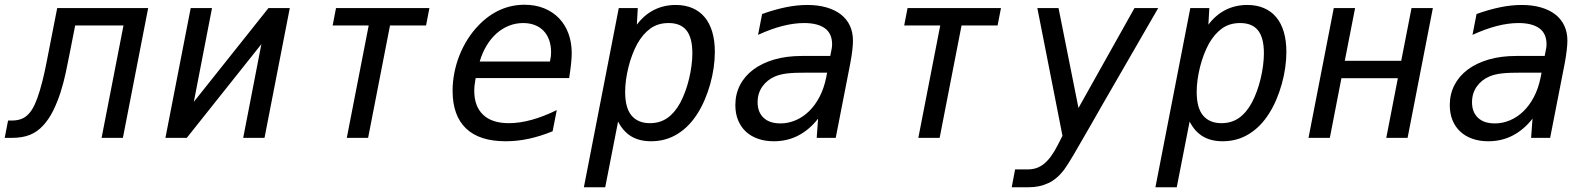

<svg xmlns="http://www.w3.org/2000/svg" viewBox="-53 -581 6696 809"><path d="M-19 -73.2H-2Q20.5 -73.2 37.8 -80.1Q55.2 -86.9 68.8 -102.1Q82.5 -117.2 93.5 -141.1Q104.5 -165 114.7 -199.2Q120.6 -218.3 125.7 -239Q130.9 -259.8 135.3 -280Q139.6 -300.3 143.3 -318.8Q147 -337.4 149.9 -352.5L188 -546.9H571.3L464.8 0H375L467.3 -473.6H263.7L240.2 -354Q232.9 -316.9 224.1 -275.1Q215.3 -233.4 202.4 -192.9Q189.5 -152.3 171.4 -115.5Q153.3 -78.6 128.4 -51.8Q116.2 -38.6 102.8 -29.1Q89.4 -19.5 73.2 -12.9Q57.1 -6.3 37.6 -3.2Q18.1 0 -6.3 0H-33.2Z M750.5 -546.9H840.3L763.7 -151.9L1078.1 -546.9H1168L1061.5 0H971.7L1048.3 -395L733.9 0H644Z M1500.5 -473.6H1348.6L1362.8 -546.9H1756.3L1742.2 -473.6H1590.3L1498 0H1408.2Z M2077.6 14.2Q1966.8 14.2 1910.4 -40Q1854 -94.2 1854 -198.7Q1854 -236.8 1861.6 -274.9Q1869.1 -313 1883.3 -348.6Q1897.5 -384.3 1918 -416.5Q1938.5 -448.7 1964.4 -475.1Q2005.4 -517.6 2054 -539.3Q2102.5 -561 2157.2 -561Q2202.1 -561 2238.8 -546.4Q2275.4 -531.7 2301.5 -505.1Q2327.6 -478.5 2341.8 -440.7Q2356 -402.8 2356 -356.9Q2356 -339.4 2353.5 -314.7Q2351.1 -290 2345.2 -252H1951.2Q1948.2 -236.3 1946.8 -223.6Q1945.3 -210.9 1945.3 -198.2Q1945.3 -133.3 1982.4 -97.7Q2019.5 -62 2091.3 -62Q2135.3 -62 2186 -75.7Q2236.8 -89.4 2293 -117.2L2275.4 -27.8Q2223.6 -6.8 2175 3.7Q2126.5 14.2 2077.6 14.2ZM2264.2 -321.8Q2267.1 -335 2268.1 -343.8Q2269 -352.5 2269 -360.8Q2269 -389.6 2260.7 -412.6Q2252.4 -435.5 2237.1 -451.4Q2221.7 -467.3 2200 -475.6Q2178.2 -483.9 2151.4 -483.9Q2119.6 -483.9 2091.1 -472.4Q2062.5 -460.9 2038.8 -439.7Q2015.1 -418.5 1997.1 -388.4Q1979 -358.4 1968.3 -321.8Z M2554.2 -546.9H2634.3L2630.4 -477.1Q2661.1 -518.1 2702.6 -539.1Q2744.1 -560.1 2794.4 -560.1Q2833.5 -560.1 2864 -547.1Q2894.5 -534.2 2915.8 -509Q2937 -483.9 2948 -447Q2959 -410.2 2959 -362.3Q2959 -330.1 2954.1 -295.7Q2949.2 -261.2 2939.7 -227.3Q2930.2 -193.4 2916.7 -161.6Q2903.3 -129.9 2886.2 -103Q2851.1 -46.9 2801.5 -16.4Q2752 14.2 2690.4 14.2Q2641.6 14.2 2607.4 -6.1Q2573.2 -26.4 2551.3 -68.8L2497.1 208H2407.2ZM2685.5 -62Q2727.5 -62 2758.5 -83.5Q2789.6 -105 2813 -147.5Q2824.7 -169.4 2834.2 -195.3Q2843.8 -221.2 2850.3 -248.5Q2856.9 -275.9 2860.6 -303.5Q2864.3 -331.1 2864.3 -356.4Q2864.3 -421.9 2839.6 -452.9Q2814.9 -483.9 2764.2 -483.9Q2719.2 -483.9 2687.5 -460.9Q2655.8 -438 2632.3 -396.5Q2620.6 -375 2611.1 -349.9Q2601.6 -324.7 2595 -298.1Q2588.4 -271.5 2584.7 -244.9Q2581.1 -218.3 2581.1 -193.8Q2581.1 -126 2608.2 -94Q2635.3 -62 2685.5 -62Z M3207.5 14.2Q3170.9 14.2 3140.9 3.7Q3110.8 -6.8 3089.6 -26.6Q3068.4 -46.4 3056.9 -74.7Q3045.4 -103 3045.4 -138.2Q3045.4 -184.1 3064.9 -222.2Q3084.5 -260.3 3120.8 -287.6Q3157.2 -314.9 3209 -330.1Q3260.7 -345.2 3325.2 -345.2H3445.3L3451.2 -375Q3452.1 -379.4 3452.6 -384.3Q3453.1 -389.2 3453.1 -394Q3453.1 -439.9 3422.6 -461.9Q3392.1 -483.9 3335 -483.9Q3249.5 -483.9 3141.1 -434.1L3158.2 -522Q3211.4 -541 3258.3 -550.5Q3305.2 -560.1 3348.6 -560.1Q3394 -560.1 3429.9 -549.6Q3465.8 -539.1 3490.5 -519.8Q3515.1 -500.5 3528.1 -472.7Q3541 -444.8 3541 -409.7Q3541 -393.1 3538.1 -367.9Q3535.2 -342.8 3529.3 -312L3468.3 0H3388.2L3394 -81.1Q3358.9 -35.6 3312 -10.7Q3265.1 14.2 3207.5 14.2ZM3235.4 -61Q3268.1 -61 3298.8 -74Q3329.6 -86.9 3355.2 -111.6Q3380.9 -136.2 3399.9 -172.4Q3418.9 -208.5 3428.2 -254.9L3432.1 -274.9H3348.1Q3320.8 -274.9 3300 -274.2Q3279.3 -273.4 3263.4 -271.5Q3247.6 -269.5 3235.1 -266.4Q3222.7 -263.2 3212.4 -258.8Q3179.2 -244.6 3159.2 -216.3Q3139.2 -188 3139.2 -149.9Q3139.2 -108.9 3164.1 -85Q3189 -61 3235.4 -61Z M3908.7 -473.6H3756.8L3771 -546.9H4164.6L4150.4 -473.6H3998.5L3906.2 0H3816.4Z M4224.1 132.8H4276.9Q4297.4 132.8 4314.5 127Q4331.5 121.1 4346.7 108.6Q4361.8 96.2 4375.7 77.1Q4389.6 58.1 4402.8 32.2L4423.8 -8.8L4317.9 -546.9H4407.2L4491.2 -126L4727.1 -546.9H4827.1L4612.8 -175.8Q4600.6 -154.8 4588.6 -133.8Q4576.7 -112.8 4565.9 -94Q4555.2 -75.2 4546.4 -59.8Q4537.6 -44.4 4532.2 -35.2Q4493.7 32.2 4469.5 73.2Q4445.3 114.3 4430.2 134.8Q4400.9 173.3 4363.8 190.7Q4326.7 208 4282.2 208H4210Z M4962.4 -546.9H5042.5L5038.6 -477.1Q5069.3 -518.1 5110.8 -539.1Q5152.3 -560.1 5202.6 -560.1Q5241.7 -560.1 5272.2 -547.1Q5302.7 -534.2 5324 -509Q5345.2 -483.9 5356.2 -447Q5367.2 -410.2 5367.2 -362.3Q5367.2 -330.1 5362.3 -295.7Q5357.4 -261.2 5347.9 -227.3Q5338.4 -193.4 5325 -161.6Q5311.5 -129.9 5294.4 -103Q5259.3 -46.9 5209.7 -16.4Q5160.2 14.2 5098.6 14.2Q5049.8 14.2 5015.6 -6.1Q4981.4 -26.4 4959.5 -68.8L4905.3 208H4815.4ZM5093.8 -62Q5135.7 -62 5166.7 -83.5Q5197.8 -105 5221.2 -147.5Q5232.9 -169.4 5242.4 -195.3Q5252 -221.2 5258.5 -248.5Q5265.1 -275.9 5268.8 -303.5Q5272.5 -331.1 5272.5 -356.4Q5272.5 -421.9 5247.8 -452.9Q5223.1 -483.9 5172.4 -483.9Q5127.4 -483.9 5095.7 -460.9Q5064 -438 5040.5 -396.5Q5028.8 -375 5019.3 -349.9Q5009.8 -324.7 5003.2 -298.1Q4996.6 -271.5 4992.9 -244.9Q4989.3 -218.3 4989.3 -193.8Q4989.3 -126 5016.4 -94Q5043.5 -62 5093.8 -62Z M5566.9 -546.9H5656.7L5613.3 -324.7H5851.1L5894.5 -546.9H5984.4L5877.9 0H5788.1L5836.9 -251.5H5599.1L5550.3 0H5460.4Z M6217.8 14.2Q6181.2 14.2 6151.1 3.7Q6121.1 -6.8 6099.9 -26.6Q6078.6 -46.4 6067.1 -74.7Q6055.7 -103 6055.7 -138.2Q6055.7 -184.1 6075.2 -222.2Q6094.7 -260.3 6131.1 -287.6Q6167.5 -314.9 6219.2 -330.1Q6271 -345.2 6335.4 -345.2H6455.6L6461.4 -375Q6462.4 -379.4 6462.9 -384.3Q6463.4 -389.2 6463.4 -394Q6463.4 -439.9 6432.9 -461.9Q6402.3 -483.9 6345.2 -483.9Q6259.8 -483.9 6151.4 -434.1L6168.5 -522Q6221.7 -541 6268.6 -550.5Q6315.4 -560.1 6358.9 -560.1Q6404.3 -560.1 6440.2 -549.6Q6476.1 -539.1 6500.7 -519.8Q6525.4 -500.5 6538.3 -472.7Q6551.3 -444.8 6551.3 -409.7Q6551.3 -393.1 6548.3 -367.9Q6545.4 -342.8 6539.6 -312L6478.5 0H6398.4L6404.3 -81.1Q6369.1 -35.6 6322.3 -10.7Q6275.4 14.2 6217.8 14.2ZM6245.6 -61Q6278.3 -61 6309.1 -74Q6339.8 -86.9 6365.5 -111.6Q6391.1 -136.2 6410.2 -172.4Q6429.2 -208.5 6438.5 -254.9L6442.4 -274.9H6358.4Q6331.1 -274.9 6310.3 -274.2Q6289.6 -273.4 6273.7 -271.5Q6257.8 -269.5 6245.4 -266.4Q6232.9 -263.2 6222.7 -258.8Q6189.5 -244.6 6169.4 -216.3Q6149.4 -188 6149.4 -149.9Q6149.4 -108.9 6174.3 -85Q6199.2 -61 6245.6 -61Z"/></svg>

Font: Hack
Style: Italic
Weight: 400
Italic angle: -11°
Monospace: yes
Designer: Christopher Simpkins
Foundry: Christopher Simpkins
Version: Version 2.019; ttfautohint (v1.4.1) -l 4 -r 80 -G 350 -x 0 -